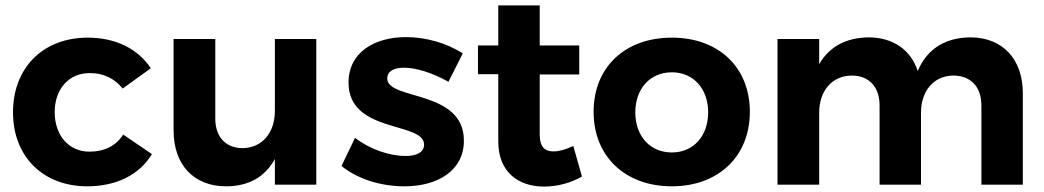

<svg xmlns="http://www.w3.org/2000/svg" viewBox="-20 -682 3856 709"><path d="M433 -355 537 -430C489 -502 407 -543 304 -543C139 -543 28 -432 28 -267C28 -104 139 6 302 6C412 6 496 -38 541 -113L435 -185C408 -143 365 -122 310 -122C235 -122 182 -181 182 -268C182 -354 235 -412 310 -412C363 -413 404 -391 433 -355Z M995 -538V-272C995 -194 950 -136 876 -135C814 -135 775 -176 775 -244V-538H621V-200C621 -73 696 6 815 6C896 6 958 -27 995 -95V0H1148V-538Z M1636 -380 1689 -485C1629 -523 1553 -545 1479 -545C1362 -545 1267 -488 1267 -377C1267 -188 1546 -234 1546 -148C1546 -119 1517 -106 1478 -106C1419 -106 1347 -130 1291 -173L1241 -69C1302 -20 1387 6 1474 6C1596 6 1693 -52 1693 -162C1694 -352 1410 -311 1410 -392C1410 -420 1436 -432 1472 -432C1517 -432 1577 -413 1636 -380Z M2097 -143C2069 -130 2045 -123 2025 -123C1992 -122 1973 -140 1973 -185V-407H2119V-514H1973V-662H1820V-514H1745V-408H1820V-159C1820 -48 1893 7 1989 7C2039 7 2089 -7 2129 -30Z M2461 -543C2288 -543 2172 -434 2172 -269C2172 -105 2288 6 2461 6C2633 6 2749 -105 2749 -269C2749 -434 2633 -543 2461 -543ZM2461 -415C2540 -415 2595 -355 2595 -267C2595 -179 2540 -119 2461 -119C2381 -119 2326 -179 2326 -267C2326 -355 2381 -415 2461 -415Z M3563 -544C3472 -543 3404 -503 3369 -420C3343 -498 3278 -544 3187 -544C3106 -543 3043 -511 3005 -445V-538H2851V0H3005V-266C3005 -344 3050 -402 3125 -403C3188 -403 3228 -362 3228 -293V0H3381V-266C3381 -344 3426 -402 3500 -403C3564 -403 3604 -362 3604 -293V0H3757V-338C3757 -464 3682 -544 3563 -544Z"/></svg>

Font: Juman SemiBold
Style: Regular
Weight: 600
Designer: Bandar Raffah (Arabic) Julieta Ulanovsky (Latin)
Foundry: Caramella
Version: Version 5.022;PS 005.022;hotconv 1.0.88;makeotf.lib2.5.64775